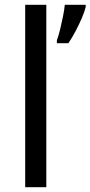

<svg xmlns="http://www.w3.org/2000/svg" viewBox="-20 -780 377 800"><path d="M173 0H85V-760H173ZM337 -751Q333 -733 321.5 -706Q310 -679 295 -650.5Q280 -622 265 -600H217V-612Q224 -631 230.5 -657.5Q237 -684 242.5 -711.5Q248 -739 250 -760H337Z"/></svg>

Font: Noto Sans Tifinagh Azawagh
Style: Regular
Weight: 400
Designer: JamraPatel
Foundry: JamraPatel LLC
Version: Version 2.006; ttfautohint (v1.8.4.7-5d5b)